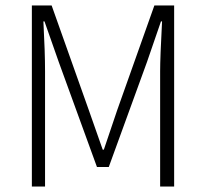

<svg xmlns="http://www.w3.org/2000/svg" viewBox="-20 -679 750 699"><path d="M96 0V-659H168L303 -279L354 -134H358Q366 -158 382.5 -206.5Q399 -255 407 -279L542 -659H614V0H563V-420Q563 -470 570 -601H566L515 -453L376 -71H333L194 -453L142 -601H138Q144 -489 144 -420V0Z"/></svg>

Font: Assistant Light
Style: Regular
Weight: 300
Designer: Hebrew By Ben Nathan, Latin by Paul Hunt
Version: Version 2.001;PS 002.001;hotconv 1.0.88;makeotf.lib2.5.64775